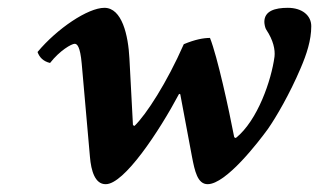

<svg xmlns="http://www.w3.org/2000/svg" viewBox="-20 -459 816 491"><path d="M441 -218 471 -58C478 -22 485 12 511 12C558 12 641 -96 665 -129C686 -159 721 -219 749 -285C764 -320 776 -356 776 -392C776 -420 752 -439 716 -439C683 -439 656 -431 656 -403C656 -398 658 -387 661 -383C679 -356 684 -332 682 -314C674 -254 639 -151 583 -106L579 -108C565 -181 536 -314 517 -362C500 -362 479 -358 450 -346C407 -248 354 -166 324 -137L320 -139L311 -309C308 -369 292 -439 247 -439C205 -439 126 -386 76 -326C81 -312 91 -302 108 -298C133 -330 163 -347 171 -347C177 -347 185 -341 189 -296L210 -58C213 -22 223 12 250 12C297 13 387 -123 438 -219Z"/></svg>

Font: Libertinus Serif
Style: Bold Italic
Weight: 700
Italic angle: -12°
Designer: Philipp H. Poll, Khaled Hosny
Foundry: Caleb Maclennan
Version: Version 7.050;RELEASE